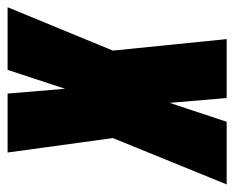

<svg xmlns="http://www.w3.org/2000/svg" viewBox="-108 -554 631 518"><g transform="rotate(-90 208.0 -295.5)"><path d="M-31 0 94 -307 55 -591H214L227 -436L278 -591H447L330 -307L361 0H202L189 -154L138 0Z"/></g></svg>

Font: Alumni Sans Thin Black
Style: Italic
Weight: 900
Italic angle: -8°
Version: Version 1.016